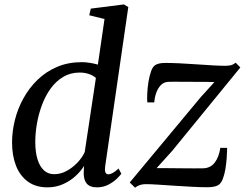

<svg xmlns="http://www.w3.org/2000/svg" viewBox="-20 -837 1106 868"><path d="M455.5 -85.5Q453 -67.5 456.5 -58.2Q460 -49 469 -49Q478.5 -49 489.8 -55.2Q501 -61.5 516 -75L528.5 -51.5Q522.5 -43 507.2 -28.2Q492 -13.5 469.2 -1.8Q446.5 10 417.5 10Q386.5 10 372 -7.2Q357.5 -24.5 358.5 -57.5L360 -87Q345.5 -63 320.8 -40.5Q296 -18 264 -4Q232 10 194.5 10Q141.5 10 105.8 -16.2Q70 -42.5 52.2 -88.2Q34.5 -134 34.5 -193Q34.5 -242.5 47.2 -294Q60 -345.5 85.8 -392.2Q111.5 -439 149.5 -476Q187.5 -513 237.8 -534.5Q288 -556 350 -556Q368 -556 387.2 -552.8Q406.5 -549.5 422.5 -545L452.5 -751L383.5 -768L390.5 -798L540 -817L560 -805ZM413.5 -484.5Q401 -496 381.8 -502.5Q362.5 -509 340.5 -509Q298.5 -509 265.8 -489.5Q233 -470 209 -436.8Q185 -403.5 169.8 -362.5Q154.5 -321.5 147 -278.2Q139.5 -235 139.5 -195.5Q139.5 -149 149.8 -116.2Q160 -83.5 179 -66.5Q198 -49.5 225 -49.5Q254 -49.5 281.2 -64.2Q308.5 -79 330.2 -102Q352 -125 363 -149.5ZM949.5 -466Q937 -466.5 914.5 -466.8Q892 -467 865 -467Q838 -467 812.2 -467.2Q786.5 -467.5 767 -467.5Q747.5 -467.5 740.5 -467Q720.5 -466 707.2 -452.2Q694 -438.5 686.5 -417.8Q679 -397 677.5 -374H646Q644.5 -390.5 645.8 -415.8Q647 -441 651.2 -467.2Q655.5 -493.5 662.8 -514.2Q670 -535 681.5 -542.5Q687.5 -546.5 698.2 -549.5Q709 -552.5 727.5 -552.5Q755 -552.5 792 -550.8Q829 -549 868.2 -546.2Q907.5 -543.5 942.2 -541.5Q977 -539.5 998.5 -539.5Q1012.5 -539.5 1023.8 -542.2Q1035 -545 1045.5 -553.5L1066.5 -532L758.5 -155L688 -77Q708 -77 737.8 -76.8Q767.5 -76.5 798.8 -76.2Q830 -76 856.2 -75.8Q882.5 -75.5 895.5 -76Q930.5 -76 950.2 -101.2Q970 -126.5 976 -168.5H1007Q1006.5 -147.5 1004.8 -122Q1003 -96.5 998.8 -71.5Q994.5 -46.5 987 -27.5Q979.5 -8.5 968 -1Q961.5 3.5 949 6.5Q936.5 9.5 917 9.5Q889 9.5 850.2 7.5Q811.5 5.5 770.8 2.8Q730 0 695 -2.2Q660 -4.5 639 -4.5Q625 -4.5 613 -0.8Q601 3 590.5 11.5L566.5 -12L888.5 -399Z"/></svg>

Font: Merriweather 48pt
Style: Italic
Weight: 400
Italic angle: -7.8°
Version: Version 2.101